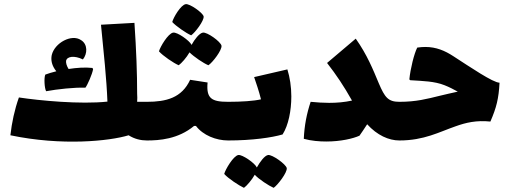

<svg xmlns="http://www.w3.org/2000/svg" viewBox="-20 -676 2451 924"><path d="M687 -186H640C641 -199 641 -212 640 -225C640 -323 636 -433 627 -566L466 -557C479 -424 493 -295 497 -187C367 -173 170 -192 71 -207C50 -148 37 -87 30 -25C278 27 507 3 599 -25C627 -7 658 0 687 0C708 0 714 -33 714 -93C714 -150 709 -186 687 -186ZM391 -254C401 -267 424 -319 428 -343L425 -349C389 -353 349 -350 310 -344C300 -360 297 -374 298 -383C302 -405 338 -410 379 -390C401 -417 403 -463 370 -483C325 -514 243 -470 229 -411C224 -387 229 -360 251 -333C230 -328 212 -322 198 -317C191 -301 194 -251 202 -237C256 -247 339 -256 391 -254Z M900 -506C919 -519 963 -577 960 -597C956 -615 893 -659 874 -656C850 -653 814 -591 809 -570C826 -551 876 -516 900 -506ZM840 -362C853 -371 878 -399 892 -424C913 -403 960 -371 983 -362C1003 -375 1049 -435 1046 -456C1042 -476 976 -523 956 -519C939 -516 916 -486 902 -460C892 -481 832 -523 813 -519C789 -515 751 -451 745 -429C763 -408 816 -372 840 -362ZM1078 -186C998 -186 972 -202 979 -279L895 -292C855 -205 780 -186 687 -186C665 -186 660 -150 660 -93C660 -33 666 0 687 0C746 0 837 -6 914 -70H923C957 -25 1020 0 1078 0C1099 0 1105 -33 1105 -93C1105 -150 1100 -186 1078 -186Z M1078 0C1194 0 1289 -14 1340 -29C1368 -73 1382 -143 1382 -212C1382 -258 1375 -304 1363 -342L1203 -305C1212 -278 1226 -239 1236 -198C1202 -190 1143 -186 1078 -186C1056 -186 1051 -150 1051 -93C1051 -33 1057 0 1078 0ZM1270 70C1253 73 1231 103 1216 130C1207 109 1146 67 1127 70C1103 74 1065 139 1059 161C1077 182 1130 217 1154 228C1167 219 1192 190 1206 165C1226 187 1274 218 1297 228C1317 214 1363 154 1360 133C1356 114 1290 67 1270 70Z M1902 -186C1848 -186 1832 -207 1803 -275C1775 -342 1747 -412 1692 -490L1554 -373C1599 -315 1634 -263 1674 -192C1637 -184 1601 -181 1564 -181C1535 -181 1506 -183 1475 -186C1456 -129 1445 -73 1442 -8C1478 2 1517 5 1550 5C1620 5 1679 -9 1710 -23C1719 -36 1733 -56 1747 -78C1795 -25 1851 0 1902 0C1923 0 1929 -33 1929 -93C1929 -150 1924 -186 1902 -186Z M2161 -406C2121 -432 2079 -450 2027 -450C2015 -450 2002 -449 1988 -447C1973 -418 1955 -345 1950 -294L1954 -290C2017 -286 2071 -285 2119 -266C2142 -257 2163 -246 2183 -235C2150 -228 2122 -221 2096 -215C2035 -200 1983 -186 1902 -186C1880 -186 1875 -150 1875 -93C1875 -33 1881 0 1902 0C2021 0 2094 -41 2172 -68C2222 -86 2273 -98 2340 -91C2369 -158 2380 -201 2384 -278C2353 -278 2243 -353 2161 -406Z"/></svg>

Font: FilmFarsi_V5 Display
Style: Regular
Weight: 400
Designer: Borna Izadpanah
Foundry: Borna Izadpanah
Version: Version 1.000;PS 001.000;hotconv 1.0.88;makeotf.lib2.5.64775